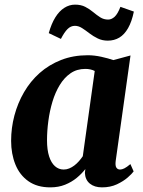

<svg xmlns="http://www.w3.org/2000/svg" viewBox="-20 -799 616 829"><path d="M479.5 -104Q477 -83.5 482.5 -75.2Q488 -67 498.5 -67Q506.5 -67 516.8 -72Q527 -77 543 -90.5L557 -59Q550.5 -49.5 531.8 -33Q513 -16.5 484.8 -3.2Q456.5 10 420.5 10Q388 10 368 -6.2Q348 -22.5 346.5 -52.5L348.5 -69Q333.5 -49.5 311.5 -31.2Q289.5 -13 261 -1.5Q232.5 10 197 10Q140.5 10 102.8 -16.5Q65 -43 46.5 -88.8Q28 -134.5 28 -191Q28 -246.5 42.2 -300.2Q56.5 -354 83.8 -401Q111 -448 151.2 -483.8Q191.5 -519.5 243.8 -540Q296 -560.5 359 -560.5Q387 -560.5 417.5 -553.8Q448 -547 469.5 -539.5L543.5 -559.5ZM389 -492.5Q380.5 -497 370.2 -499.2Q360 -501.5 348.5 -501.5Q312 -501.5 284.8 -482.8Q257.5 -464 238 -432Q218.5 -400 206.5 -360Q194.5 -320 188.8 -277Q183 -234 183 -193.5Q183 -152 192 -124Q201 -96 217.2 -81.5Q233.5 -67 255 -67Q267.5 -67 279 -71.8Q290.5 -76.5 301 -84.5Q311.5 -92.5 320.8 -103Q330 -113.5 337.5 -124.5ZM190.5 -656Q202 -697 219 -724.2Q236 -751.5 257.8 -765.2Q279.5 -779 304 -779Q329.5 -779 348 -769.5Q366.5 -760 382 -747Q397.5 -734 412.8 -724.2Q428 -714.5 447 -714.5Q461.5 -714.5 474.8 -726.5Q488 -738.5 500 -769.5L558 -749Q549 -705.5 533 -677.5Q517 -649.5 495 -636.5Q473 -623.5 445.5 -623.5Q421.5 -623.5 402 -633Q382.5 -642.5 366 -655.2Q349.5 -668 334.2 -677.8Q319 -687.5 303.5 -687.5Q285.5 -687.5 271.5 -673.5Q257.5 -659.5 243 -631Z"/></svg>

Font: Merriweather 36pt ExtraBold
Style: Italic
Weight: 800
Italic angle: -7.8°
Version: Version 2.101